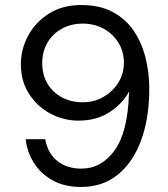

<svg xmlns="http://www.w3.org/2000/svg" viewBox="-20 -732 669 764"><path d="M303 12Q237 12 190 -14Q143 -40 115.5 -83Q88 -126 82 -178H160Q170 -122 208 -91.5Q246 -61 304 -61Q383 -61 435.5 -133Q488 -205 493 -357Q494 -361 494 -369Q470 -322 418 -287Q366 -252 292 -252Q233 -252 180.5 -280Q128 -308 95.5 -358.5Q63 -409 63 -477Q63 -536 92 -590Q121 -644 175 -678Q229 -712 303 -712Q378 -712 430 -683.5Q482 -655 513.5 -607.5Q545 -560 559.5 -500.5Q574 -441 574 -378Q574 -263 542 -175Q510 -87 449.5 -37.5Q389 12 303 12ZM309 -325Q355 -325 392 -346.5Q429 -368 451 -403.5Q473 -439 473 -482Q473 -527 451 -562.5Q429 -598 392 -618Q355 -638 309 -638Q263 -638 226.5 -618Q190 -598 169 -562.5Q148 -527 148 -481Q148 -434 169 -399Q190 -364 226.5 -344.5Q263 -325 309 -325Z"/></svg>

Font: DM Sans
Style: Regular
Weight: 400
Designer: Colophon Foundry, Jonny Pinhorn
Foundry: Colophon Foundry
Version: Version 4.004; ttfautohint (v1.8.4.7-5d5b)